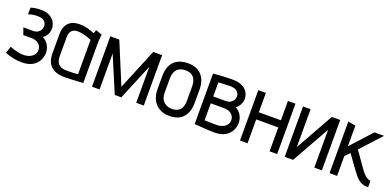

<svg xmlns="http://www.w3.org/2000/svg" viewBox="-5 -1146 3659 1791"><g transform="rotate(20 1824.5 -250.5)"><path d="M90 -430Q113 -438 132.5 -441.5Q152 -445 169 -445.5Q186 -446 203 -444Q220 -442 232.5 -436Q245 -430 253.5 -420.5Q262 -411 266 -399.5Q270 -388 270 -375Q270 -357 260.5 -340Q251 -323 233 -312Q215 -301 188 -301H91L115 -233H200Q215 -233 232 -228.5Q249 -224 263.5 -214Q278 -204 287 -188Q296 -172 296 -149Q296 -123 281 -103Q266 -83 239.5 -71.5Q213 -60 177 -60Q155 -60 131.5 -64.5Q108 -69 85.5 -75.5Q63 -82 42 -91L20 -23Q57 -7 100.5 2Q144 11 188 11Q250 11 290.5 -11.5Q331 -34 351 -71Q371 -108 371 -149Q371 -190 350.5 -225.5Q330 -261 292 -278Q309 -289 321.5 -305.5Q334 -322 340.5 -342.5Q347 -363 346 -384Q345 -415 328.5 -444Q312 -473 279 -492Q246 -511 194 -511Q170 -512 145 -508.5Q120 -505 91 -497Z M801 -487 739 -509Q733 -498 730 -485Q727 -472 727 -472Q707 -482 682 -490Q657 -498 630 -503Q603 -508 575 -508Q547 -508 520.5 -500.5Q494 -493 473.5 -475.5Q453 -458 441 -428.5Q429 -399 429 -354V-169Q429 -120 442.5 -86.5Q456 -53 481.5 -33Q507 -13 540.5 -4Q574 5 613 4Q630 4 653 3Q676 2 701 1Q726 0 747.5 -1.5Q769 -3 782 -3.5Q795 -4 794 -4V-397Q794 -427 797 -452Q800 -477 801 -487ZM502 -165V-351Q502 -383 510.5 -400.5Q519 -418 532 -426.5Q545 -435 558.5 -437.5Q572 -440 583 -440Q596 -440 611.5 -437.5Q627 -435 644.5 -431Q662 -427 681 -420.5Q700 -414 720 -406V-65Q716 -65 706 -64Q696 -63 680.5 -62Q665 -61 646 -60.5Q627 -60 606 -60Q572 -60 549 -71Q526 -82 514 -105.5Q502 -129 502 -165Z M1308 -500 1140 -93 971 -500H882V0H957V-357L1108 0H1173L1321 -357V0H1396V-500Z M1834 -185V-316Q1834 -408 1786.5 -460Q1739 -512 1651 -512Q1591 -512 1549 -489.5Q1507 -467 1485.5 -423.5Q1464 -380 1464 -316V-185Q1464 -132 1484.5 -88Q1505 -44 1547 -17Q1589 10 1652 10Q1744 10 1789 -43.5Q1834 -97 1834 -185ZM1759 -318V-176Q1759 -141 1747.5 -114.5Q1736 -88 1712 -74Q1688 -60 1652 -60Q1617 -60 1591 -75Q1565 -90 1551.5 -116Q1538 -142 1538 -176V-318Q1538 -359 1551 -386.5Q1564 -414 1589.5 -428Q1615 -442 1652 -442Q1689 -442 1712.5 -427.5Q1736 -413 1747.5 -385.5Q1759 -358 1759 -318Z M2206 -278Q2230 -293 2245 -321Q2260 -349 2260 -379Q2260 -408 2248.5 -432.5Q2237 -457 2216 -474.5Q2195 -492 2165 -501.5Q2135 -511 2098 -511Q2057 -511 2021.5 -509.5Q1986 -508 1959 -506Q1932 -504 1916.5 -502.5Q1901 -501 1901 -501V0Q1901 0 1914 1Q1927 2 1949 3.5Q1971 5 1997.5 7Q2024 9 2051.5 10Q2079 11 2103 11Q2165 11 2205 -12Q2245 -35 2264.5 -72Q2284 -109 2284 -149Q2284 -190 2263.5 -225.5Q2243 -261 2206 -278ZM2092 -446Q2108 -446 2124.5 -442.5Q2141 -439 2154.5 -430.5Q2168 -422 2176 -408.5Q2184 -395 2184 -375Q2184 -357 2174.5 -340Q2165 -323 2146.5 -312Q2128 -301 2101 -301H1976V-441Q1979 -441 1991.5 -442Q2004 -443 2021.5 -443.5Q2039 -444 2057.5 -445Q2076 -446 2092 -446ZM2090 -62Q2072 -62 2053 -62.5Q2034 -63 2018 -63.5Q2002 -64 1990.5 -64.5Q1979 -65 1976 -65V-233H2114Q2129 -233 2145.5 -228.5Q2162 -224 2176.5 -214Q2191 -204 2200.5 -188Q2210 -172 2210 -149Q2210 -123 2194.5 -103Q2179 -83 2152.5 -72.5Q2126 -62 2090 -62Z M2645 -308H2426V-500H2351V0H2426V-237H2645V0H2720V-500H2645Z M2870 -500H2795V0H2878L3089 -375V0H3164V-500H3081L2870 -124Z M3530 -132 3413 -298 3599 -501H3504L3315 -294V-499L3240 -512V0H3315V-197L3360 -243L3456 -111Q3475 -84 3496.5 -58.5Q3518 -33 3546 -16.5Q3574 0 3610 0H3623V-65H3619Q3607 -65 3593 -71.5Q3579 -78 3563.5 -93Q3548 -108 3530 -132Z"/></g></svg>

Font: Advent Pro Medium
Style: Regular
Weight: 500
Designer: VivaRado, Andreas Kalpakidis
Foundry: VivaRado, Andreas Kalpakidis
Version: Version 3.000